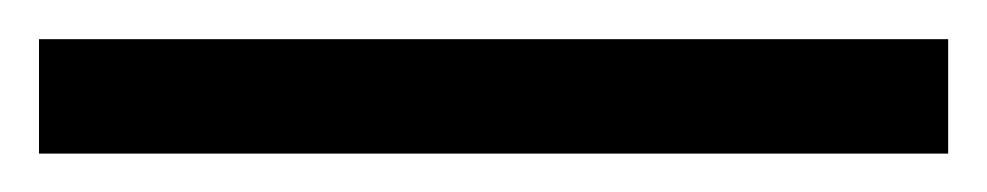

<svg xmlns="http://www.w3.org/2000/svg" viewBox="-25 -839 509 99"><path d="M463.9 -759.8H-4.9V-818.8H463.9Z"/></svg>

Font: Gandom FD
Style: FD
Weight: 400
Foundry: DejaVu fonts team - Redesigned by Saber Rastikerdar - Based on Samim Font
Version: Version 0.6